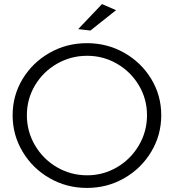

<svg xmlns="http://www.w3.org/2000/svg" viewBox="-20 -917 854 943"><path d="M481 -897 550 -867 424 -767 364 -774ZM772 -351Q772 -254 723 -172Q674 -90 590.5 -42Q507 6 407 6Q307 6 223.5 -42Q140 -90 91 -172Q42 -254 42 -351Q42 -448 91 -529Q140 -610 223.5 -657.5Q307 -705 407 -705Q507 -705 590.5 -657.5Q674 -610 723 -529Q772 -448 772 -351ZM112 -351Q112 -271 152 -203Q192 -135 260 -95.5Q328 -56 408 -56Q487 -56 554.5 -95.5Q622 -135 662 -203Q702 -271 702 -351Q702 -431 662 -498Q622 -565 554.5 -604Q487 -643 408 -643Q328 -643 260 -604Q192 -565 152 -498Q112 -431 112 -351Z"/></svg>

Font: TypoPRO Montserrat
Style: Regular
Weight: 300
Designer: Julieta Ulanovsky
Foundry: Julieta Ulanovsky
Version: Version 6.001